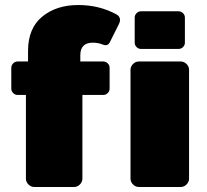

<svg xmlns="http://www.w3.org/2000/svg" viewBox="-20 -745 823 765"><path d="M500 -33.3V-466.7Q500 -480 510 -490Q520 -500 533.3 -500H700Q713.3 -500 723.3 -490Q733.3 -480 733.3 -466.7V-33.3Q733.3 -20 723.3 -10Q713.3 0 700 0H533.3Q520 0 510 -10Q500 -20 500 -33.3ZM516.7 -575V-675Q516.7 -685 524.2 -692.5Q531.7 -700 541.7 -700H691.7Q701.7 -700 709.2 -692.5Q716.7 -685 716.7 -675V-575Q716.7 -565 709.2 -557.5Q701.7 -550 691.7 -550H541.7Q531.7 -550 524.2 -557.5Q516.7 -565 516.7 -575ZM25 -391.7V-475Q25 -485 32.5 -492.5Q40 -500 50 -500H91.7V-541.7Q91.7 -632.5 148.3 -678.8Q205 -725 291.7 -725Q375.8 -725 444.2 -687.5Q458.3 -680 458.3 -665Q458.3 -658.3 454.2 -650L416.7 -575Q410.8 -565 401.7 -565Q395 -565 391.7 -566.7Q371.7 -575 350 -575Q300 -575 300 -525V-500H391.7Q401.7 -500 409.2 -492.5Q416.7 -485 416.7 -475V-391.7Q416.7 -381.7 409.2 -374.2Q401.7 -366.7 391.7 -366.7H308.3V-33.3Q308.3 -20 298.3 -10Q288.3 0 275 0H116.7Q103.3 0 93.3 -10Q83.3 -20 83.3 -33.3V-366.7H50Q40 -366.7 32.5 -374.2Q25 -381.7 25 -391.7Z"/></svg>

Font: BoonTook Mon
Style: Regular
Weight: 400
Designer: Sungsit Sawaiwan
Foundry: FontUni
Version: Version 3.0